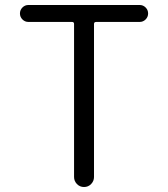

<svg xmlns="http://www.w3.org/2000/svg" viewBox="-20 -750 674 770"><path d="M94 -662Q80 -662 70 -672Q60 -682 60 -696Q60 -710 70 -720Q80 -730 94 -730H540Q554 -730 564 -720Q574 -710 574 -696Q574 -682 564 -672Q554 -662 540 -662H366Q357 -662 357 -654V-40Q357 -24 345.5 -12Q334 0 317 0Q300 0 288.5 -12Q277 -24 277 -40V-654Q277 -662 269 -662Z"/></svg>

Font: Rounded Mplus 1c
Style: Regular
Weight: 400
Version: Version 1.059.20150529